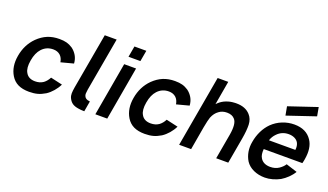

<svg xmlns="http://www.w3.org/2000/svg" viewBox="-76 -1351 3245 1897"><g transform="rotate(20 1547.0 -403.0)"><path d="M469 -364.5Q461.5 -410 434.5 -434.5Q405.5 -460.5 360.5 -460.5Q289.5 -460.5 242.5 -409.5Q200.5 -364.5 186.5 -281Q172 -197.5 198 -154Q226 -102 297 -102Q347 -102 382.5 -127Q414 -150.5 434.5 -190.5L558.5 -162.5Q539.5 -123 509.2 -88Q479 -53 444 -30Q423 -17.5 403.5 -8.8Q384 0 365 5Q326.5 15.5 276 15.5Q207 15.5 160 -7.2Q113 -30 84.5 -77Q32.5 -162.5 53 -281Q74 -403.5 156 -485.5Q204 -532.5 258.8 -555.2Q313.5 -578 382.5 -578Q427.5 -578 459 -569.5Q491 -561 522 -540.5Q555 -516.5 576 -481Q597 -445.5 600 -399Z M789.5 -765.5H914.5L821 -236.5L815 -203Q811 -177.5 810.5 -161.8Q810 -146 815 -135.5Q827 -104.5 870.5 -101Q871.5 -100.5 875 -100.5L856 9.5Q819.5 9.5 790.5 4Q751.5 -2 727.8 -18.2Q704 -34.5 689 -66.5Q678.5 -88.5 679 -115Q679.5 -141.5 686 -180Z M1228 -761.5 1207.5 -646H1082.5L1103 -761.5ZM1192.5 -562.5 1094 0H969L1067.5 -562.5Z M1684.5 -364.5Q1677 -410 1650 -434.5Q1621 -460.5 1576 -460.5Q1505 -460.5 1458 -409.5Q1416 -364.5 1402 -281Q1387.5 -197.5 1413.5 -154Q1441.5 -102 1512.5 -102Q1562.5 -102 1598 -127Q1629.5 -150.5 1650 -190.5L1774 -162.5Q1755 -123 1724.8 -88Q1694.5 -53 1659.5 -30Q1638.5 -17.5 1619 -8.8Q1599.5 0 1580.5 5Q1542 15.5 1491.5 15.5Q1422.5 15.5 1375.5 -7.2Q1328.5 -30 1300 -77Q1248 -162.5 1268.5 -281Q1289.5 -403.5 1371.5 -485.5Q1419.5 -532.5 1474.2 -555.2Q1529 -578 1598 -578Q1643 -578 1674.5 -569.5Q1706.5 -561 1737.5 -540.5Q1770.5 -516.5 1791.5 -481Q1812.5 -445.5 1815.5 -399Z M2414.5 -272 2366.5 0H2239.5L2286.5 -266.5Q2307 -387 2269.5 -428Q2241.5 -460.5 2187.5 -460.5Q2138 -460.5 2104 -434.5Q2065.5 -408 2044.5 -356Q2039 -340 2032.2 -312.2Q2025.5 -284.5 2018.5 -245L1976 0H1850L1982 -750H2093.5L2050 -500L2063.5 -513.5Q2095.5 -543.5 2136 -559.2Q2176.5 -575 2218.5 -577Q2222.5 -577.5 2228.8 -577.8Q2235 -578 2243.5 -578Q2339 -578 2389.5 -521Q2425.5 -482 2428 -421Q2430 -360.5 2414.5 -272Z M2738.5 -630 2721.5 -722 3018.5 -822 3035 -730ZM2664.5 -154Q2679 -128.5 2705.8 -115.2Q2732.5 -102 2768.5 -102Q2822 -102 2860 -128Q2877.5 -140 2891.2 -153.5Q2905 -167 2914.5 -182.5L3032 -145Q3011 -109 2979.2 -78.5Q2947.5 -48 2912.5 -27Q2876 -7.5 2834.8 4Q2793.5 15.5 2754 15.5Q2689 15.5 2635 -9Q2581.5 -33.5 2552 -78Q2526 -120.5 2517.5 -170.5Q2509 -220.5 2519.5 -275Q2530 -337 2556.5 -391Q2583 -445 2623.5 -485.5Q2670 -530.5 2729.5 -554.2Q2789 -578 2853 -578Q2979 -578 3037.5 -489.5Q3087.5 -415 3065.5 -289.5Q3064.5 -282.5 3062.2 -271.5Q3060 -260.5 3056 -246H2650Q2644.5 -185.5 2664.5 -154ZM2712.5 -417.5Q2682.5 -387.5 2668.5 -345H2946.5Q2952 -391 2934 -422Q2919.5 -445 2893 -457Q2866.5 -469 2833 -469Q2761 -469 2712.5 -417.5Z"/></g></svg>

Font: Russisch Sans
Style: Bold Italic
Weight: 700
Italic angle: -10°
Designer: Michael Sharanda (font) & Cristiano Sobral (main changes)
Foundry: Michael Sharanda
Version: Version 2.00;September 8, 2020;FontCreator 13.0.0.2681 64-bi